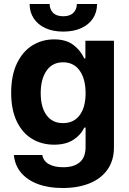

<svg xmlns="http://www.w3.org/2000/svg" viewBox="-20 -735 648 965"><path d="M49.8 43.9H192.4Q198.2 74.7 225.8 90.1Q253.4 105.5 297.9 105.5Q351.1 105.5 380.6 80.8Q410.2 56.2 410.2 2.9V-93.8H403.3Q386.7 -57.1 348.9 -32.5Q311 -7.8 252 -7.8Q190.4 -7.8 141.6 -36.9Q92.8 -65.9 64.5 -124.5Q36.1 -183.1 36.1 -268.6Q36.1 -355.5 64.9 -416Q93.8 -476.6 142.8 -506.8Q191.9 -537.1 252 -537.1Q312 -537.1 348.6 -509.3Q385.3 -481.4 403.3 -441.4H409.2V-530.3H552.7V5.9Q552.7 71.8 520 117.7Q487.3 163.6 429.2 186.8Q371.1 210 294.9 210Q222.7 210 168.9 189.5Q115.2 168.9 84.7 131.6Q54.2 94.2 49.8 43.9ZM410.2 -266.6Q410.2 -338.4 380.4 -380.1Q350.6 -421.9 296.9 -421.9Q243.2 -421.9 213.9 -379.6Q184.6 -337.4 184.6 -266.6Q184.6 -196.8 213.6 -156.5Q242.7 -116.2 296.9 -116.2Q350.6 -116.2 380.4 -156Q410.2 -195.8 410.2 -266.6ZM297.9 -576.2Q246.6 -576.2 208.5 -593.5Q170.4 -610.8 149.7 -642.3Q128.9 -673.8 128.9 -714.8H229.5Q229.5 -689 246.3 -671.1Q263.2 -653.3 297.9 -653.3Q332 -653.3 349.1 -670.9Q366.2 -688.5 366.2 -714.8H467.8Q467.8 -673.3 447 -642.1Q426.3 -610.8 387.9 -593.5Q349.6 -576.2 297.9 -576.2Z"/></svg>

Font: Pretendard Std
Style: Bold
Weight: 700
Designer: Base glyphs from Inter by Rasmus Andersson; Hangeul glyphs from Noto Sans CJK(Source Han Sans) by Jang Soo-young and Kan
Foundry: Kil Hyung-jin
Version: Version 1.309